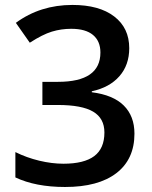

<svg xmlns="http://www.w3.org/2000/svg" viewBox="-20 -744 611 774"><path d="M501 -549.8Q501 -481.9 461.4 -436.8Q421.9 -391.6 350.1 -376V-372.1Q436 -361.3 479 -318.6Q522 -275.9 522 -205.1Q522 -102.1 449.2 -46.1Q376.5 9.8 242.2 9.8Q123.5 9.8 42 -28.8V-130.9Q87.4 -108.4 138.2 -96.2Q189 -84 235.8 -84Q318.8 -84 359.9 -114.7Q400.9 -145.5 400.9 -210Q400.9 -267.1 355.5 -293.9Q310.1 -320.8 212.9 -320.8H150.9V-414.1H213.9Q384.8 -414.1 384.8 -532.2Q384.8 -578.1 355 -603Q325.2 -627.9 267.1 -627.9Q226.6 -627.9 189 -616.5Q151.4 -605 100.1 -571.8L43.9 -651.9Q142.1 -724.1 272 -724.1Q379.9 -724.1 440.4 -677.7Q501 -631.3 501 -549.8Z"/></svg>

Font: Open Sans Semibold
Style: Regular
Weight: 600
Foundry: Ascender Corporation
Version: Version 1.10; ttfautohint (v1.5.65-e2d9)